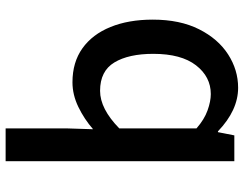

<svg xmlns="http://www.w3.org/2000/svg" viewBox="-110 -726 850 669"><g transform="rotate(-90 314.5 -392.0)"><path d="M342.8 13.2Q264.2 13.2 190.9 -57.1H188L176.8 0H86.9V-796.9H201.2V-585.9L198.2 -492.2Q233.4 -522.9 275.9 -543.5Q318.4 -564 361.8 -564Q431.6 -564 480.2 -529.3Q528.8 -494.6 554.4 -431.6Q580.1 -368.7 580.1 -284.2Q580.1 -189.5 546.6 -123Q513.2 -56.6 459 -21.7Q404.8 13.2 342.8 13.2ZM320.8 -82Q380.9 -82 420.9 -133.5Q460.9 -185.1 460.9 -282.2Q460.9 -368.2 430.9 -418Q400.9 -467.8 332 -467.8Q269.5 -467.8 201.2 -400.9V-131.8Q232.4 -104.5 263.9 -93.3Q295.4 -82 320.8 -82Z"/></g></svg>

Font: `nÑOS CN Medium
Style: Regular
Weight: 500
Designer: Ryoko NISHIZUKA ?XZm?[P (kana & ideographs); Paul D. Hunt (Latin, Greek & Cyrillic); Wenlong ZHANG _ e??? (bopomofo); Sa
Foundry: Adobe Systems Incorporated
Version: Version 1.004 June 21, 2023